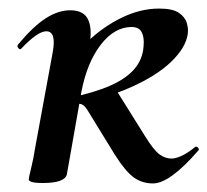

<svg xmlns="http://www.w3.org/2000/svg" viewBox="-20 -419 484 448"><path d="M80 8Q61 8 54 5.5Q47 3 47 0Q47 -4 52.5 -26Q58 -48 62 -74L103 -297Q112 -346 88 -346Q78 -346 63.5 -336Q49 -326 30 -306Q27 -302 23 -306.5Q19 -311 22 -315Q58 -358 87 -376.5Q116 -395 144 -395Q176 -395 186 -372.5Q196 -350 188 -309L170 -205L136 -12Q131 8 80 8ZM143 -173V-191Q201 -203 238 -219.5Q275 -236 294 -258.5Q313 -281 315 -311Q317 -332 310.5 -344Q304 -356 287 -356Q247 -356 215 -314.5Q183 -273 170 -205L124 -243Q148 -287 184.5 -322Q221 -357 264.5 -378Q308 -399 351 -399Q383 -399 397.5 -389Q412 -379 416 -365Q420 -351 418 -339Q413 -307 379 -274.5Q345 -242 285.5 -215.5Q226 -189 143 -173ZM337 9Q311 9 291.5 -5.5Q272 -20 248 -58L189 -154Q179 -172 171 -175.5Q163 -179 143 -173L248 -214L318 -102Q339 -68 352.5 -58.5Q366 -49 380 -49Q390 -49 404 -55.5Q418 -62 434 -75Q438 -79 442 -74.5Q446 -70 442 -67Q376 9 337 9Z"/></svg>

Font: Cormorant Garamond Light
Style: Italic
Weight: 300
Italic angle: -10°
Designer: Christian Thalmann (Catharsis Fonts)
Foundry: Catharsis Fonts
Version: Version 4.001